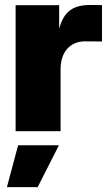

<svg xmlns="http://www.w3.org/2000/svg" viewBox="-20 -537 447 786"><path d="M43.9 0H228V-253.9C228 -324.7 267.6 -367.7 328.1 -367.7L397.5 -367.2V-516.1L350.1 -516.6C279.8 -516.6 242.2 -490.7 223.6 -423.3H222.2V-515.6H43.9ZM8.3 229H134.3L221.2 57.6H54.2Z"/></svg>

Font: Raveo Display Display ExtraBold
Style: Regular
Weight: 800
Designer: Jakub Foglar, Rasmus Andersson (Inter)
Foundry: Jakubfoglar.com
Version: Version 1.100;Glyphs 3.2.3 (3260)